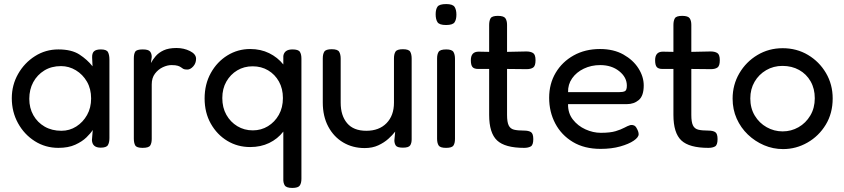

<svg xmlns="http://www.w3.org/2000/svg" viewBox="-20 -717 4148 944"><path d="M475 9Q434 9 432 -28L436 -78Q426 -62 405 -41.5Q384 -21 350 -5.5Q316 10 267 10Q203 10 151 -23Q99 -56 68.5 -111.5Q38 -167 38 -234Q38 -299 69 -353.5Q100 -408 152 -441Q204 -474 267 -474Q332 -474 370.5 -449Q409 -424 435 -391L433 -433Q432 -455 442 -464.5Q452 -474 476 -474Q504 -474 511 -460.5Q518 -447 518 -424V-38Q518 -16 510.5 -3.5Q503 9 475 9ZM282 -74Q322 -74 355 -95Q388 -116 408 -151.5Q428 -187 428 -233Q428 -280 407.5 -315.5Q387 -351 353 -371.5Q319 -392 280 -392Q233 -392 198 -370.5Q163 -349 143.5 -313Q124 -277 124 -231Q124 -186 144 -150.5Q164 -115 199.5 -94.5Q235 -74 282 -74Z M681 10Q652 10 645 -2Q638 -14 638 -36V-430Q638 -452 645 -463Q652 -474 682 -474Q709 -474 717.5 -464Q726 -454 726 -437L722 -407Q731 -424 745.5 -441Q760 -458 784.5 -469.5Q809 -481 848 -481Q884 -481 914 -466Q944 -451 944 -428Q944 -406 930 -390.5Q916 -375 901 -375Q887 -375 881 -378.5Q875 -382 870 -386Q865 -390 854.5 -393.5Q844 -397 823 -397Q803 -397 780.5 -386.5Q758 -376 742 -355Q726 -334 726 -302V-34Q726 -13 718.5 -1.5Q711 10 681 10Z M1210 6Q1148 6 1097.5 -24.5Q1047 -55 1016.5 -109Q986 -163 986 -233Q986 -303 1016.5 -358Q1047 -413 1098 -444.5Q1149 -476 1210 -476Q1262 -476 1303.5 -455.5Q1345 -435 1373 -400V-442Q1378 -474 1418 -474Q1447 -474 1454.5 -462Q1462 -450 1462 -429V162Q1462 183 1454 195Q1446 207 1417 207Q1388 207 1380 194.5Q1372 182 1373 161V-70Q1345 -34 1303.5 -14Q1262 6 1210 6ZM1223 -76Q1264 -76 1297.5 -96.5Q1331 -117 1351 -152.5Q1371 -188 1371 -235Q1371 -281 1351.5 -316Q1332 -351 1298.5 -371Q1265 -391 1222 -391Q1180 -391 1146.5 -371Q1113 -351 1093 -316Q1073 -281 1073 -235Q1073 -188 1093 -152.5Q1113 -117 1147 -96.5Q1181 -76 1223 -76Z M1773 11Q1714 11 1667.5 -16.5Q1621 -44 1594 -94.5Q1567 -145 1567 -213V-430Q1567 -451 1574.5 -463Q1582 -475 1611 -475Q1640 -475 1647.5 -462.5Q1655 -450 1655 -429V-212Q1655 -149 1686.5 -111.5Q1718 -74 1781 -74Q1844 -74 1880.5 -111.5Q1917 -149 1917 -212V-430Q1917 -451 1924.5 -463Q1932 -475 1961 -475Q1990 -475 1997 -462.5Q2004 -450 2004 -429V-32Q2004 -13 1996.5 -2Q1989 9 1961 9Q1933 9 1926 -1.5Q1919 -12 1919 -27L1923 -70Q1910 -53 1889.5 -34.5Q1869 -16 1840 -2.5Q1811 11 1773 11Z M2173 -594Q2140 -594 2131 -608Q2122 -622 2122 -647Q2122 -671 2131 -684Q2140 -697 2174 -697Q2206 -697 2215 -683Q2224 -669 2224 -645Q2224 -621 2215 -607.5Q2206 -594 2173 -594ZM2173 10Q2144 10 2136.5 -2Q2129 -14 2129 -35V-430Q2129 -450 2136.5 -462Q2144 -474 2174 -474Q2202 -474 2209.5 -461.5Q2217 -449 2217 -428V-34Q2217 -13 2209.5 -1.5Q2202 10 2173 10Z M2557 10Q2463 10 2424 -26.5Q2385 -63 2385 -152V-378H2331Q2311 -378 2303 -387.5Q2295 -397 2295 -421Q2295 -463 2333 -463L2385 -462V-594Q2385 -615 2392 -627Q2399 -639 2428 -639Q2457 -639 2465 -627Q2473 -615 2473 -595V-462L2568 -464Q2588 -464 2600.5 -456.5Q2613 -449 2613 -421Q2613 -393 2601.5 -385Q2590 -377 2569 -377L2473 -378V-152Q2473 -117 2481 -100.5Q2489 -84 2507 -79.5Q2525 -75 2556 -75Q2579 -75 2590.5 -67.5Q2602 -60 2602 -33Q2602 -4 2589.5 3Q2577 10 2557 10Z M2933 15Q2853 15 2796.5 -19Q2740 -53 2710 -110Q2680 -167 2680 -236Q2680 -305 2712 -359Q2744 -413 2800.5 -444.5Q2857 -476 2930 -476Q2997 -476 3045 -449Q3093 -422 3119 -381Q3145 -340 3145 -297Q3145 -246 3121 -225.5Q3097 -205 3062 -205H2773Q2772 -161 2796.5 -129.5Q2821 -98 2858.5 -81Q2896 -64 2934 -64Q2980 -64 3006.5 -72Q3033 -80 3049.5 -89Q3066 -98 3079 -102Q3088 -104 3096.5 -100.5Q3105 -97 3110 -87Q3120 -70 3120 -57Q3120 -42 3096 -25.5Q3072 -9 3029.5 3Q2987 15 2933 15ZM2773 -264H3024Q3042 -264 3052 -268.5Q3062 -273 3062 -296Q3062 -337 3024.5 -367Q2987 -397 2931 -397Q2887 -397 2850.5 -379.5Q2814 -362 2793 -332Q2772 -302 2773 -264Z M3463 10Q3369 10 3330 -26.5Q3291 -63 3291 -152V-378H3237Q3217 -378 3209 -387.5Q3201 -397 3201 -421Q3201 -463 3239 -463L3291 -462V-594Q3291 -615 3298 -627Q3305 -639 3334 -639Q3363 -639 3371 -627Q3379 -615 3379 -595V-462L3474 -464Q3494 -464 3506.5 -456.5Q3519 -449 3519 -421Q3519 -393 3507.5 -385Q3496 -377 3475 -377L3379 -378V-152Q3379 -117 3387 -100.5Q3395 -84 3413 -79.5Q3431 -75 3462 -75Q3485 -75 3496.5 -67.5Q3508 -60 3508 -33Q3508 -4 3495.5 3Q3483 10 3463 10Z M3830 16Q3781 16 3736.5 -3Q3692 -22 3657 -55.5Q3622 -89 3602 -134Q3582 -179 3582 -232Q3582 -300 3615 -356.5Q3648 -413 3704 -446.5Q3760 -480 3828 -480Q3897 -480 3952.5 -447Q4008 -414 4041 -358Q4074 -302 4074 -233Q4074 -160 4040 -104Q4006 -48 3950 -16Q3894 16 3830 16ZM3828 -71Q3870 -71 3906 -91.5Q3942 -112 3964 -149Q3986 -186 3986 -234Q3986 -281 3965.5 -317Q3945 -353 3909 -373Q3873 -393 3827 -393Q3783 -393 3747 -372Q3711 -351 3690 -315Q3669 -279 3669 -233Q3669 -185 3691 -148.5Q3713 -112 3749.5 -91.5Q3786 -71 3828 -71Z"/></svg>

Font: Fredoka
Style: Regular
Weight: 400
Designer: Ben Nathan
Foundry: Milena B. Brandão, Ben Nathan
Version: Version 2.001